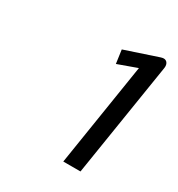

<svg xmlns="http://www.w3.org/2000/svg" viewBox="-105 -915 494 532"><g transform="rotate(30 142.0 -649.5)"><path d="M156 -806 162 -763 223 -785 171 -456H226L284 -821C286 -835 278 -847 261 -841Z"/></g></svg>

Font: Charger Pro
Style: NarObl
Weight: 400
Designer: Jasper
Foundry: Cannot Into Space Fonts
Version: Version 1.09